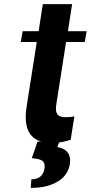

<svg xmlns="http://www.w3.org/2000/svg" viewBox="-20 -678 437 924"><path d="M80 -476H157L108 -164C90 -49 129 10 231 10C265 10 293 3 320 -5L338 -118C326 -115 311 -114 295 -114C256 -114 244 -132 251 -176L298 -476H388L397 -528H307L327 -658H186L166 -528H89ZM133 83C169 87 201 90 194 133C188 172 162 185 131 185L128 226C156 226 181 224 203 218C257 204 306 174 316 112C324 63 298 36 256 30L266 3H161Z"/></svg>

Font: Aerodynamic
Style: Obl
Weight: 500
Designer: Google
Version: Version 2.000980; 2014